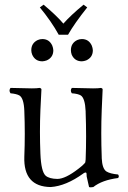

<svg xmlns="http://www.w3.org/2000/svg" viewBox="-20 -790 547 821"><path d="M231 -641.6Q200.2 -697.8 150.4 -758.3L166.5 -770Q223.1 -722.2 251 -689Q282.2 -724.6 337.4 -770L353 -758.3Q298.8 -690.4 271 -641.6ZM113.8 -575.2Q113.8 -605.5 141.1 -618.7Q150.9 -623 161.1 -623Q190.9 -623 203.6 -594.7Q207.5 -584.5 208 -575.2Q208 -544.4 179.7 -531.7Q170.4 -528.3 161.1 -527.8Q130.4 -527.8 117.7 -556.2Q113.8 -565.9 113.8 -575.2ZM283.2 -575.2Q283.2 -605.5 310.1 -618.7Q319.8 -623 330.1 -623Q359.9 -623 372.6 -594.7Q376.5 -584.5 377 -575.2Q377 -544.4 348.6 -531.7Q339.4 -528.3 330.1 -527.8Q299.3 -527.8 286.6 -556.2Q283.2 -565.9 283.2 -575.2ZM196.8 9.8Q79.6 8.3 84 -120.1Q87.9 -217.8 84 -315.9Q82 -370.1 63 -381.8Q50.8 -388.7 24.9 -391.1Q16.6 -402.8 24.9 -414.1Q95.2 -412.1 116.2 -412.1Q138.7 -412.1 148.9 -414.1Q155.8 -413.1 157.2 -408.2Q157.2 -407.2 152.8 -319.8Q148.9 -226.6 152.8 -132.8Q155.8 -56.2 175.3 -38.6Q190.9 -25.4 225.1 -24.9Q259.3 -24.9 315.4 -68.4Q324.2 -75.2 331.1 -81.1Q343.8 -92.8 344.7 -95.7Q345.7 -100.1 346.2 -107.9Q350.1 -205.6 346.2 -310.1Q346.2 -312.5 346.2 -314Q343.8 -369.6 325.7 -381.8Q313.5 -389.2 287.1 -391.1Q278.8 -402.8 287.1 -414.1Q357.4 -412.1 377.9 -412.1Q401.4 -412.1 412.1 -414.1Q418 -412.6 418.9 -408.2Q418.9 -407.2 415 -319.8Q411.1 -222.2 415 -117.7Q415 -115.2 415 -113.8Q417 -69.3 434.6 -57.1Q450.7 -46.9 484.9 -43.9Q491.2 -35.6 484.9 -28.8Q416.5 -20 378.9 9.8Q367.2 12.2 360.8 9.8Q360.8 9.8 350.6 -35.6Q350.1 -42.5 350.1 -46.9Q350.1 -56.2 338.4 -49.8Q336.9 -48.8 335.9 -47.9Q262.2 5.4 196.8 9.8Z"/></svg>

Font: Linux Libertine Display O
Style: Regular
Weight: 400
Designer: Philipp H. Poll
Foundry: Philipp H. Poll
Version: Version 5.0.9